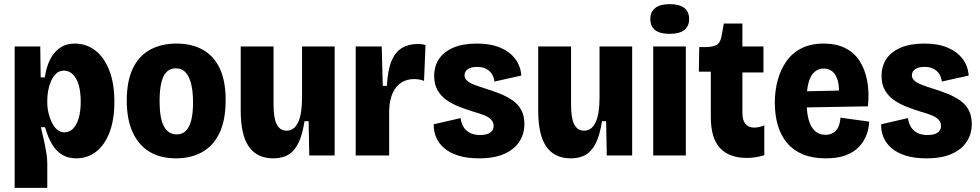

<svg xmlns="http://www.w3.org/2000/svg" viewBox="-20 -753 4748 930"><path d="M51 157V-261V-528H175L177 -378H197Q204 -427 222 -463.5Q240 -500 270 -521Q300 -542 342 -542Q398 -542 441.5 -508.5Q485 -475 509.5 -412Q534 -349 534 -260Q534 -174 511 -113Q488 -52 446.5 -19Q405 14 349 14Q310 14 281 -3.5Q252 -21 232 -54.5Q212 -88 198 -137H178Q185 -109 192 -77Q199 -45 204 -15.5Q209 14 209 37V157ZM292 -112Q315 -112 332.5 -128.5Q350 -145 360.5 -178.5Q371 -212 371 -260Q371 -310 360.5 -343.5Q350 -377 331.5 -394Q313 -411 290 -411Q267 -411 251.5 -396Q236 -381 226.5 -358.5Q217 -336 213 -312Q209 -288 209 -269V-252Q209 -238 212 -220Q215 -202 221.5 -183Q228 -164 237.5 -148Q247 -132 261 -122Q275 -112 292 -112Z M833 14Q757 14 704 -18Q651 -50 622.5 -112.5Q594 -175 594 -266Q594 -360 623.5 -421.5Q653 -483 707.5 -512.5Q762 -542 835 -542Q909 -542 962.5 -512Q1016 -482 1044.5 -421.5Q1073 -361 1073 -269Q1073 -171 1043 -108.5Q1013 -46 958.5 -16Q904 14 833 14ZM836 -102Q862 -102 879.5 -118.5Q897 -135 906 -169.5Q915 -204 915 -256Q915 -311 905.5 -348Q896 -385 878 -403.5Q860 -422 831 -422Q805 -422 787.5 -405Q770 -388 761.5 -352.5Q753 -317 753 -262Q753 -180 774 -141Q795 -102 836 -102Z M1304 14Q1225 14 1185.5 -42.5Q1146 -99 1146 -217V-528H1305V-246Q1305 -181 1320.5 -150.5Q1336 -120 1368 -120Q1387 -120 1401 -130.5Q1415 -141 1424.5 -161.5Q1434 -182 1438.5 -212Q1443 -242 1443 -280V-528H1601V-221V0H1478L1475 -166H1455Q1445 -101 1426 -61.5Q1407 -22 1377.5 -4Q1348 14 1304 14Z M1703 0V-269V-528H1829L1834 -337H1854Q1858 -414 1876.5 -458Q1895 -502 1927.5 -521Q1960 -540 2004 -540Q2012 -540 2021.5 -539Q2031 -538 2041 -535L2034 -361Q2023 -366 2009.5 -368Q1996 -370 1985 -370Q1952 -370 1925.5 -354Q1899 -338 1883 -304.5Q1867 -271 1865 -219V0Z M2300 14Q2243 14 2201 1Q2159 -12 2132 -35Q2105 -58 2092.5 -88Q2080 -118 2081 -151L2211 -181Q2213 -161 2223 -142Q2233 -123 2253.5 -111Q2274 -99 2306 -99Q2338 -99 2354.5 -110.5Q2371 -122 2371 -143Q2371 -161 2359 -173.5Q2347 -186 2324.5 -195Q2302 -204 2270 -213Q2238 -223 2205.5 -235.5Q2173 -248 2145 -267Q2117 -286 2100 -315Q2083 -344 2083 -385Q2083 -432 2106 -467Q2129 -502 2175.5 -522Q2222 -542 2290 -542Q2356 -542 2402.5 -522.5Q2449 -503 2475.5 -468Q2502 -433 2505 -387L2375 -358Q2373 -377 2363.5 -393Q2354 -409 2336 -419Q2318 -429 2291 -429Q2261 -429 2245.5 -417.5Q2230 -406 2230 -388Q2230 -374 2241.5 -363Q2253 -352 2276 -343Q2299 -334 2331 -324Q2367 -313 2401 -299.5Q2435 -286 2462 -267.5Q2489 -249 2504.5 -221Q2520 -193 2520 -152Q2520 -105 2496 -67.5Q2472 -30 2423.5 -8Q2375 14 2300 14Z M2745 14Q2666 14 2626.5 -42.5Q2587 -99 2587 -217V-528H2746V-246Q2746 -181 2761.5 -150.5Q2777 -120 2809 -120Q2828 -120 2842 -130.5Q2856 -141 2865.5 -161.5Q2875 -182 2879.5 -212Q2884 -242 2884 -280V-528H3042V-221V0H2919L2916 -166H2896Q2886 -101 2867 -61.5Q2848 -22 2818.5 -4Q2789 14 2745 14Z M3144 0V-528H3302V0ZM3224 -589Q3177 -589 3153.5 -607Q3130 -625 3130 -661Q3130 -696 3154 -714.5Q3178 -733 3224 -733Q3271 -733 3294.5 -714.5Q3318 -696 3318 -661Q3318 -626 3294.5 -607.5Q3271 -589 3224 -589Z M3598 12Q3512 12 3467.5 -36Q3423 -84 3423 -186V-406H3365L3367 -525H3402Q3438 -526 3454 -537.5Q3470 -549 3475 -578L3486 -639H3576V-528H3678V-402H3576V-207Q3576 -170 3591 -152.5Q3606 -135 3633 -135Q3646 -135 3658.5 -138Q3671 -141 3682 -146V-1Q3658 6 3638 9Q3618 12 3598 12Z M3980 14Q3915 14 3868.5 -5.5Q3822 -25 3792 -61Q3762 -97 3747.5 -146.5Q3733 -196 3733 -256Q3733 -313 3747 -364.5Q3761 -416 3789 -456Q3817 -496 3862 -519Q3907 -542 3970 -542Q4030 -542 4074 -520Q4118 -498 4144 -457.5Q4170 -417 4180.5 -361Q4191 -305 4184 -238L3845 -232V-310L4076 -315L4042 -278Q4047 -331 4038 -362.5Q4029 -394 4011 -407.5Q3993 -421 3970 -421Q3943 -421 3924 -403.5Q3905 -386 3896 -351Q3887 -316 3887 -264Q3887 -180 3910.5 -140Q3934 -100 3978 -100Q3996 -100 4009.5 -106.5Q4023 -113 4032 -124Q4041 -135 4045.5 -150.5Q4050 -166 4051 -183L4190 -164Q4189 -132 4177.5 -100.5Q4166 -69 4142 -43Q4118 -17 4078.5 -1.5Q4039 14 3980 14Z M4467 14Q4410 14 4368 1Q4326 -12 4299 -35Q4272 -58 4259.5 -88Q4247 -118 4248 -151L4378 -181Q4380 -161 4390 -142Q4400 -123 4420.5 -111Q4441 -99 4473 -99Q4505 -99 4521.5 -110.5Q4538 -122 4538 -143Q4538 -161 4526 -173.5Q4514 -186 4491.5 -195Q4469 -204 4437 -213Q4405 -223 4372.5 -235.5Q4340 -248 4312 -267Q4284 -286 4267 -315Q4250 -344 4250 -385Q4250 -432 4273 -467Q4296 -502 4342.5 -522Q4389 -542 4457 -542Q4523 -542 4569.5 -522.5Q4616 -503 4642.5 -468Q4669 -433 4672 -387L4542 -358Q4540 -377 4530.5 -393Q4521 -409 4503 -419Q4485 -429 4458 -429Q4428 -429 4412.5 -417.5Q4397 -406 4397 -388Q4397 -374 4408.5 -363Q4420 -352 4443 -343Q4466 -334 4498 -324Q4534 -313 4568 -299.5Q4602 -286 4629 -267.5Q4656 -249 4671.5 -221Q4687 -193 4687 -152Q4687 -105 4663 -67.5Q4639 -30 4590.5 -8Q4542 14 4467 14Z"/></svg>

Font: Bricolage Grotesque 24pt SemiCondensed ExtraBold
Style: Regular
Weight: 800
Width: 4
Designer: Mathieu Triay
Foundry: Atelier Triay
Version: Version 1.001;gftools[0.9.33.dev8+g029e19f]